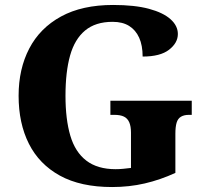

<svg xmlns="http://www.w3.org/2000/svg" viewBox="-20 -744 830 774"><path d="M432 10Q305 10 221.5 -36Q138 -82 96.5 -164.5Q55 -247 55 -358Q55 -466 98 -548.5Q141 -631 226 -677.5Q311 -724 436 -724Q523 -724 580.5 -708.5Q638 -693 667.5 -666.5Q697 -640 697 -607Q697 -571 661.5 -543.5Q626 -516 555 -516Q555 -561 541 -592Q527 -623 500.5 -639.5Q474 -656 434 -656Q365 -656 323 -621Q281 -586 262.5 -520Q244 -454 244 -358Q244 -263 263.5 -197Q283 -131 328 -96.5Q373 -62 446 -62Q461 -62 476.5 -63.5Q492 -65 508 -67V-209Q508 -235 501 -251Q494 -267 479.5 -274Q465 -281 441 -281H425V-338H753V-281H742Q722 -281 709.5 -273.5Q697 -266 692 -249.5Q687 -233 687 -205V-47Q626 -19 563.5 -4.5Q501 10 432 10Z"/></svg>

Font: Noto Serif Tibetan ExtraBold
Style: Regular
Weight: 800
Version: Version 2.103